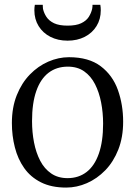

<svg xmlns="http://www.w3.org/2000/svg" viewBox="-20 -794 580 824"><path d="M31 -266Q31 -333 52 -385.5Q73 -438 108.2 -474.2Q143.5 -510.5 187.2 -529.5Q231 -548.5 276 -548.5Q361 -548.5 412.2 -509.8Q463.5 -471 486 -407.8Q508.5 -344.5 508.5 -271.5Q508.5 -205 487.8 -152.2Q467 -99.5 431.8 -63.2Q396.5 -27 353 -8Q309.5 11 264 11Q200.5 11 155.8 -11.5Q111 -34 83.8 -72.8Q56.5 -111.5 43.8 -161.5Q31 -211.5 31 -266ZM270 -29.5Q317.5 -29.5 351.8 -56Q386 -82.5 404.2 -134.8Q422.5 -187 422.5 -263.5Q422.5 -310.5 414 -354.2Q405.5 -398 387.8 -432.8Q370 -467.5 341.2 -487.8Q312.5 -508 271 -508Q223 -508 188.5 -481.8Q154 -455.5 135.8 -403.5Q117.5 -351.5 117.5 -274.5Q117.5 -226.5 126 -182.8Q134.5 -139 152.5 -104.2Q170.5 -69.5 199.8 -49.5Q229 -29.5 270 -29.5ZM270 -619.5Q228.5 -619.5 196.2 -636Q164 -652.5 145.8 -682Q127.5 -711.5 127.5 -750Q127.5 -756 128 -761.8Q128.5 -767.5 129.5 -773.5H163.5Q163.5 -770 163.8 -765.5Q164 -761 164.5 -756Q168.5 -738 179.5 -721.2Q190.5 -704.5 212.2 -694.2Q234 -684 270 -684Q306.5 -684 328.2 -694.2Q350 -704.5 360.8 -721.2Q371.5 -738 375.5 -756Q376.5 -761 376.8 -765.5Q377 -770 377 -773.5H410.5Q411.5 -767.5 412 -761.8Q412.5 -756 412.5 -750Q412.5 -711.5 394.2 -682Q376 -652.5 343.8 -636Q311.5 -619.5 270 -619.5Z"/></svg>

Font: Merriweather 72pt Light
Style: Regular
Weight: 300
Version: Version 2.100